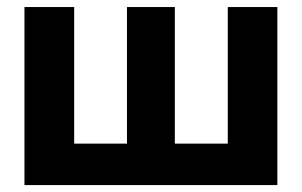

<svg xmlns="http://www.w3.org/2000/svg" viewBox="-20 -536 874 556"><path d="M50.8 -515.6H194.8V-120.1H347.7V-515.6H486.3V-120.1H639.6V-515.6H783.2V0H50.8Z"/></svg>

Font: Inter Display
Style: Bold
Weight: 700
Designer: Rasmus Andersson
Foundry: rsms
Version: Version 4.001;git-9221beed3